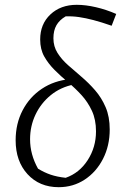

<svg xmlns="http://www.w3.org/2000/svg" viewBox="-20 -770 532 798"><path d="M224 8Q144 8 94.5 -46Q45 -100 45 -187Q45 -256 74 -311.5Q103 -367 154 -401Q205 -435 271 -441L288 -419Q232 -408 191 -374.5Q150 -341 127.5 -293.5Q105 -246 105 -191Q105 -128 138 -69Q164 -53 190.5 -44Q217 -35 253 -31Q310 -51 344.5 -104.5Q379 -158 379 -224Q379 -273 362 -309.5Q345 -346 319 -374.5Q293 -403 263 -428Q233 -453 207 -479Q181 -505 164 -535Q147 -565 147 -606Q147 -670 189.5 -710Q232 -750 299 -750Q336 -750 379 -740Q422 -730 463 -712L444 -663Q401 -678 368.5 -686.5Q336 -695 308.5 -699Q281 -703 253 -702Q227 -687 214.5 -665Q202 -643 202 -611Q202 -577 219 -550Q236 -523 262.5 -499.5Q289 -476 319 -450.5Q349 -425 375.5 -394.5Q402 -364 419 -324.5Q436 -285 436 -232Q436 -164 408 -109.5Q380 -55 332 -23.5Q284 8 224 8Z"/></svg>

Font: Piazzolla 8pt ExtraLight
Style: Italic
Weight: 250
Italic angle: -11.3°
Designer: Juan Pablo del Peral
Foundry: Huerta Tipografica
Version: Version 2.001